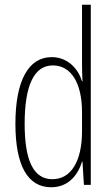

<svg xmlns="http://www.w3.org/2000/svg" viewBox="-20 -780 472 810"><path d="M196 10C271 10 310 -45 326 -98H328L334 0H363V-760H326V-506C326 -484 327 -463 328 -437H326C311 -487 268 -539 198 -539C101 -539 45 -441 45 -258C45 -83 96 10 196 10ZM201 -24C118 -24 84 -109 84 -258C84 -420 124 -504 203 -504C281 -504 326 -428 326 -307V-226C326 -102 281 -24 201 -24Z"/></svg>

Font: Noto Sans Lao UI ExtCond ExtLt
Style: Regular
Weight: 200
Width: 2
Designer: Monotype Design Team
Foundry: Monotype Imaging Inc.
Version: Version 2.000